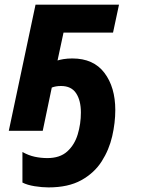

<svg xmlns="http://www.w3.org/2000/svg" viewBox="-20 -566 613 831"><path d="M189.9 245.1Q162.1 245.1 130.1 240Q98.1 234.9 77.1 224.1V91.8Q104 106.9 130.6 112.5Q157.2 118.2 185.1 118.2Q239.3 118.2 271 89.6Q302.7 61 316.4 15.6Q330.1 -29.8 330.1 -79.1Q330.1 -131.3 309.3 -162.6Q288.6 -193.8 244.1 -193.8Q221.2 -193.8 204.1 -187L165 0H18.1L133.8 -545.9H495.1L469.2 -424.8H254.9L229 -304.2Q237.3 -307.1 254.6 -310.1Q272 -313 293 -313Q384.8 -313 431.9 -250.7Q479 -188.5 479 -89.8Q479 -34.7 465.6 23.9Q452.1 82.5 419.9 132.8Q387.7 183.1 331.5 214.1Q275.4 245.1 189.9 245.1Z"/></svg>

Font: Open Sans
Style: Bold Italic
Weight: 700
Italic angle: -12°
Designer: Monotype Design Team
Foundry: Monotype Imaging Inc.
Version: Version 3.003; ttfautohint (v1.8.4)